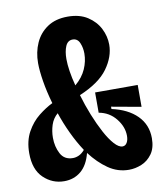

<svg xmlns="http://www.w3.org/2000/svg" viewBox="-78 -736 693 812"><g transform="rotate(-10 268.0 -329.5)"><path d="M133 12Q82 12 44.5 -24Q7 -60 7 -130Q7 -183 28 -221Q49 -259 80 -283.5Q111 -308 140 -322Q125 -374 117.5 -420.5Q110 -467 110 -499Q110 -546 127.5 -585Q145 -624 180 -647.5Q215 -671 267 -671Q318 -671 352 -649Q386 -627 403 -593.5Q420 -560 420 -524Q420 -472 383.5 -421.5Q347 -371 261 -335Q274 -290 291.5 -246.5Q309 -203 328 -167.5Q347 -132 366 -111Q385 -90 401 -90Q413 -90 420 -101.5Q427 -113 427 -131Q427 -170 399 -205Q371 -240 326 -248V-335H509V-241L382 -264V-254Q451 -239 490 -200Q529 -161 529 -103Q529 -61 510.5 -35.5Q492 -10 465 1Q438 12 411 12Q363 12 322.5 -16Q282 -44 248 -89Q235 -38 205 -13Q175 12 133 12ZM231 -495Q231 -472 235.5 -442.5Q240 -413 249 -379Q281 -406 295.5 -439Q310 -472 310 -505Q310 -530 301 -551Q292 -572 271 -572Q250 -572 240.5 -550Q231 -528 231 -495ZM117 -177Q117 -139 133 -108.5Q149 -78 186 -78Q199 -78 212 -84Q225 -90 237 -104Q212 -142 191 -186.5Q170 -231 155 -276Q134 -258 125.5 -231.5Q117 -205 117 -177Z"/></g></svg>

Font: Bricolage Grotesque 48pt Condensed SemiBold
Style: Regular
Weight: 600
Width: 3
Designer: Mathieu Triay
Foundry: Atelier Triay
Version: Version 1.000; ttfautohint (v1.8.4.7-5d5b);gftools[0.9.32]